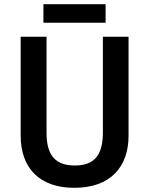

<svg xmlns="http://www.w3.org/2000/svg" viewBox="-20 -890 716 920"><path d="M486 -870H188V-781H486ZM596 -240V-714H473V-255C473 -147 432 -97 339 -97C249 -97 203 -141 203 -254V-714H79V-241C79 -85 169 10 336 10C510 10 596 -91 596 -240Z"/></svg>

Font: Noto Sans Gujarati UI SemiCondensed SemiBold
Style: Regular
Weight: 600
Width: 4
Designer: Jelle Bosma - Monotype Design Team, Universal Thirst
Foundry: Monotype Imaging Inc.
Version: Version 2.106